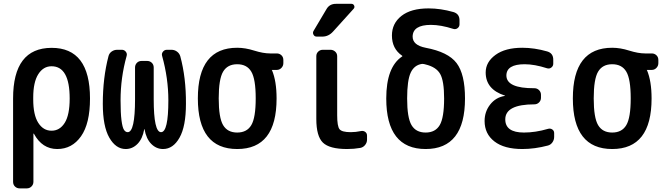

<svg xmlns="http://www.w3.org/2000/svg" viewBox="-20 -785 3540 1024"><path d="M157.2 -264.6V-254.9Q157.2 -171.9 184.1 -129.9Q210.9 -87.9 254.9 -87.9Q298.8 -87.9 325.2 -129.9Q351.6 -171.9 351.6 -259.8Q351.6 -431.6 254.9 -431.6Q210.9 -431.6 184.1 -389.2Q157.2 -346.7 157.2 -264.6ZM85 219.7Q70.3 219.7 60.1 210Q49.8 200.2 49.8 184.6V-259.8Q49.8 -529.3 254.9 -529.8Q460 -530.3 460 -259.8Q460 -126 412.1 -58.1Q364.3 9.8 285.2 9.8Q205.1 9.8 161.1 -71.3Q161.1 -72.3 159.2 -72.3H158.2V184.6Q158.2 199.2 147.9 209.5Q137.7 219.7 123 219.7Z M650.4 9.8Q597.7 9.8 563 -50.8Q528.3 -111.3 528.3 -231.4Q528.3 -370.1 558.6 -485.4Q562.5 -501 575.7 -510.3Q588.9 -519.5 605.5 -519.5H629.9Q642.6 -519.5 650.9 -509.3Q659.2 -499 655.3 -486.3Q623 -371.1 623 -250Q623 -182.6 627.9 -144Q632.8 -105.5 641.1 -92.8Q649.4 -80.1 661.1 -80.1Q700.2 -80.1 700.2 -255.9V-424.8Q700.2 -439.5 710 -449.7Q719.7 -460 735.4 -460H764.6Q779.3 -460 789.6 -450.2Q799.8 -440.4 799.8 -424.8V-255.9Q799.8 -80.1 838.9 -80.1Q877.9 -80.1 877.9 -250Q877.9 -367.2 844.7 -486.3Q840.8 -499 849.1 -509.3Q857.4 -519.5 870.1 -519.5H894.5Q910.2 -519.5 923.3 -510.3Q936.5 -501 941.4 -485.4Q972.7 -370.1 971.7 -231.4Q971.7 -111.3 937.5 -50.8Q903.3 9.8 849.6 9.8Q813.5 9.8 786.6 -17.6Q759.8 -44.9 751 -94.7Q751 -96.7 750 -96.7Q749 -96.7 749 -94.7Q740.2 -44.9 713.4 -17.6Q686.5 9.8 650.4 9.8Z M1320.3 -402.8Q1296.9 -442.4 1245.1 -442.4Q1193.4 -442.4 1169.9 -402.8Q1146.5 -363.3 1146.5 -260.3Q1146.5 -157.2 1169.9 -117.7Q1193.4 -78.1 1245.1 -78.1Q1296.9 -78.1 1320.3 -117.7Q1343.8 -157.2 1343.8 -260.3Q1343.8 -363.3 1320.3 -402.8ZM1245.1 -530.3Q1288.1 -530.3 1335.9 -515.1Q1383.8 -500 1420.9 -500H1456.1Q1470.7 -500 1481 -490.2Q1491.2 -480.5 1491.2 -464.8V-448.2Q1491.2 -433.6 1481 -422.9Q1470.7 -412.1 1456.1 -412.1H1430.7H1429.7V-411.1L1430.7 -410.2Q1455.1 -352.5 1455.1 -259.8Q1455.1 9.8 1245.1 9.8Q1035.2 9.8 1035.2 -260.3Q1035.2 -530.3 1245.1 -530.3Z M1904.3 -85.9Q1917 -88.9 1927.2 -82Q1937.5 -75.2 1937.5 -61.5V-40Q1937.5 -24.4 1927.2 -11.7Q1917 1 1901.4 3.9Q1868.2 9.8 1831.1 9.8Q1737.3 9.8 1702.1 -24.4Q1667 -58.6 1667 -150.4V-485.4Q1667 -500 1677.2 -509.8Q1687.5 -519.5 1702.1 -519.5H1742.2Q1756.8 -519.5 1767.6 -509.8Q1778.3 -500 1778.3 -485.4V-169.9Q1778.3 -111.3 1791 -95.7Q1803.7 -80.1 1850.6 -80.1Q1877 -80.1 1904.3 -85.9ZM1668.9 -589.8Q1657.2 -589.8 1651.9 -600.1Q1646.5 -610.4 1652.3 -620.1L1720.7 -735.4Q1737.3 -765.6 1774.4 -764.6H1854.5Q1864.3 -764.6 1868.7 -755.4Q1873 -746.1 1866.2 -738.3L1756.8 -617.2Q1732.4 -589.8 1699.2 -589.8Z M2231.4 -444.3Q2189.5 -438.5 2170.4 -397.5Q2151.4 -356.4 2151.4 -259.8Q2151.4 -157.2 2174.8 -117.7Q2198.2 -78.1 2250 -78.1Q2301.8 -78.1 2325.2 -117.7Q2348.6 -157.2 2348.6 -259.8Q2348.6 -353.5 2327.6 -390.6Q2306.6 -427.7 2249 -441.4Q2248 -442.4 2245.1 -442.4Q2242.2 -442.4 2241.2 -443.4Q2238.3 -444.3 2231.4 -444.3ZM2040 -259.8Q2040 -426.8 2124 -483.4Q2126 -484.4 2126 -485.8Q2126 -487.3 2124 -488.3Q2070.3 -525.4 2070.3 -595.7Q2070.3 -660.2 2121.1 -700.2Q2171.9 -740.2 2265.6 -740.2Q2330.1 -740.2 2398.4 -720.7Q2431.6 -710.9 2430.7 -674.8V-655.3Q2430.7 -642.6 2420.4 -634.8Q2410.2 -627 2397.5 -630.9Q2331.1 -652.3 2278.3 -652.3Q2181.6 -652.3 2180.7 -589.8Q2180.7 -543.9 2250 -530.3Q2370.1 -507.8 2415 -448.7Q2460 -389.6 2460 -259.8Q2460 9.8 2250 9.8Q2040 9.8 2040 -259.8Z M2671.9 -273.4Q2673.8 -273.4 2673.8 -274.4Q2673.8 -275.4 2671.9 -275.4Q2570.3 -308.6 2570.3 -398.4Q2570.3 -454.1 2622.6 -492.2Q2674.8 -530.3 2765.6 -530.3Q2830.1 -530.3 2898.4 -510.7Q2931.6 -501 2930.7 -464.8V-445.3Q2930.7 -432.6 2920.4 -424.8Q2910.2 -417 2897.5 -420.9Q2831.1 -442.4 2778.3 -442.4Q2681.6 -442.4 2680.7 -382.8Q2680.7 -313.5 2830.1 -314.5Q2844.7 -314.5 2855 -304.2Q2865.2 -293.9 2865.2 -279.3V-263.7Q2865.2 -249 2855 -238.8Q2844.7 -228.5 2830.1 -228.5Q2674.8 -228.5 2674.8 -148.4Q2674.8 -78.1 2774.4 -78.1Q2835.9 -78.1 2902.3 -97.7Q2915 -101.6 2925.3 -94.7Q2935.5 -87.9 2935.5 -75.2V-54.7Q2935.5 -39.1 2926.3 -25.9Q2917 -12.7 2902.3 -8.8Q2832 9.8 2765.6 9.8Q2668.9 9.8 2616.7 -30.8Q2564.5 -71.3 2564.5 -139.6Q2564.5 -189.5 2594.2 -227.5Q2624 -265.6 2671.9 -273.4Z M3320.3 -402.8Q3296.9 -442.4 3245.1 -442.4Q3193.4 -442.4 3169.9 -402.8Q3146.5 -363.3 3146.5 -260.3Q3146.5 -157.2 3169.9 -117.7Q3193.4 -78.1 3245.1 -78.1Q3296.9 -78.1 3320.3 -117.7Q3343.8 -157.2 3343.8 -260.3Q3343.8 -363.3 3320.3 -402.8ZM3245.1 -530.3Q3288.1 -530.3 3335.9 -515.1Q3383.8 -500 3420.9 -500H3456.1Q3470.7 -500 3481 -490.2Q3491.2 -480.5 3491.2 -464.8V-448.2Q3491.2 -433.6 3481 -422.9Q3470.7 -412.1 3456.1 -412.1H3430.7H3429.7V-411.1L3430.7 -410.2Q3455.1 -352.5 3455.1 -259.8Q3455.1 9.8 3245.1 9.8Q3035.2 9.8 3035.2 -260.3Q3035.2 -530.3 3245.1 -530.3Z"/></svg>

Font: Rounded-L Mgen+ 1m medium
Style: Regular
Weight: 500
Designer: [Source Han Sans]
Ryoko NISHIZUKA  (kana & ideographs); Paul D. Hunt (Latin, Greek & Cyrillic); Wenlong ZHANG  (bopomofo
Version: Version 1.059.20150602